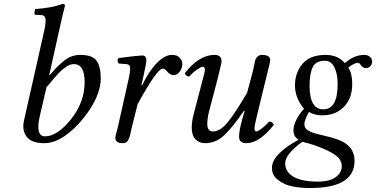

<svg xmlns="http://www.w3.org/2000/svg" viewBox="-20 -718 1912 976"><path d="M285.2 -583 230 -335.9 231.9 -335Q252.9 -358.9 262.9 -369.9Q272.9 -380.9 295.4 -400.9Q317.9 -420.9 340.3 -429.9Q362.8 -439 387.2 -439Q450.2 -439 471.2 -408.9Q492.2 -378.9 492.2 -319.8Q492.2 -246.6 436.5 -161.9Q380.9 -77.1 309.1 -26.9Q254.9 10.3 204.1 9.8Q140.1 9.8 115.5 -23.2Q90.8 -56.2 102.1 -106L205.1 -563Q211.9 -593.8 211.9 -612.8Q211.9 -640.6 190.9 -641.1L160.2 -643.1Q155.3 -643.1 154.8 -647.9L158.2 -671.9Q245.1 -677.7 297.9 -698.2Q310.1 -698.2 310.1 -688Q299.3 -647.9 285.2 -583ZM410.2 -300.8Q410.2 -391.6 356.9 -392.1Q347.2 -392.1 337.2 -389.2Q327.1 -386.2 316.2 -378.2Q305.2 -370.1 297.1 -364Q289.1 -357.9 276.1 -344Q263.2 -330.1 257.6 -323.5Q252 -316.9 237.1 -298.8Q222.2 -280.8 216.8 -275.9L183.1 -131.8Q158.2 -24.9 209 -24.9Q271 -24.9 340.6 -111.3Q410.2 -197.8 410.2 -300.8Z M698.7 -285.2 702.6 -284.2Q735.8 -355 776.6 -397Q817.4 -439 854.5 -439Q880.4 -439 893.6 -424.6Q906.7 -410.2 906.7 -392.1Q906.7 -371.1 893.6 -353.5Q880.4 -335.9 861.3 -335.9Q845.2 -335.9 827.6 -356.9Q817.9 -369.1 806.6 -369.1Q778.8 -369.1 679.7 -189L650.4 -71.8Q648.4 -64.5 645.3 -48.8Q642.1 -33.2 639.9 -25.6Q637.7 -18.1 633.1 -8.3Q628.4 1.5 621.6 5.6Q614.7 9.8 604.5 9.8Q566.4 9.8 566.4 -17.1Q566.4 -23.9 568.6 -32.5Q570.8 -41 574.2 -52.7Q577.6 -64.5 579.1 -71.8L634.8 -320.8Q641.6 -348.6 641.6 -372.1Q641.6 -390.1 623.5 -392.1L583.5 -395Q572.3 -411.1 582.5 -422.9Q684.6 -436 702.6 -436Q724.1 -436 724.1 -411.1Q724.1 -397 707 -320.3Z M1340.3 -352.1 1284.7 -124Q1273.4 -76.2 1273.4 -66.9Q1273.4 -49.8 1283.7 -49.8Q1291.5 -49.8 1310.5 -64.5Q1329.6 -79.1 1348.6 -100.1Q1365.7 -100.1 1371.6 -83Q1298.3 9.8 1232.4 9.8Q1195.3 9.8 1195.3 -22.9Q1195.3 -55.2 1212.4 -115.2L1223.6 -153.8L1220.7 -155.8Q1159.7 -66.9 1117.7 -28.6Q1075.7 9.8 1021.5 9.8Q992.7 9.8 973.6 -10Q954.6 -29.8 954.6 -69.8Q954.6 -99.6 964.4 -137.2L1008.3 -305.2Q1021.5 -353 1021.5 -361.8Q1021.5 -378.9 1011.2 -378.9Q1003.4 -378.9 981.9 -364.5Q960.4 -350.1 942.4 -329.1Q925.3 -329.1 919.4 -346.2Q992.7 -439 1070.3 -439Q1106.4 -439 1106.4 -405.8Q1106.4 -397.9 1085.4 -314L1042.5 -150.9Q1033.7 -115.7 1033.7 -86.9Q1033.7 -49.8 1063.5 -49.8Q1098.6 -49.8 1137 -95.9Q1175.3 -142.1 1236.3 -247.1L1265.6 -356.9Q1267.6 -364.7 1271.5 -384.8Q1275.4 -404.8 1277.8 -413.3Q1280.3 -421.9 1289.3 -430.4Q1298.3 -439 1311.5 -439Q1353.5 -439 1353.5 -412.1Q1353.5 -407.2 1351.1 -396Q1348.6 -384.8 1345 -371.3Q1341.3 -357.9 1340.3 -352.1Z M1516.6 2.9Q1429.7 65.9 1429.7 112.8Q1429.7 155.8 1471.7 180.4Q1513.7 205.1 1595.7 205.1Q1656.7 205.1 1687 182.1Q1717.3 159.2 1717.3 127Q1717.3 101.1 1699 82.5Q1680.7 64 1637.7 43.9Q1576.7 16.1 1516.6 2.9ZM1770.5 -291Q1770.5 -217.8 1728 -174.8Q1685.5 -131.8 1618.7 -131.8Q1577.6 -131.8 1550.3 -148.9Q1527.3 -106 1527.3 -87.9Q1527.3 -73.7 1534.9 -64.5Q1542.5 -55.2 1559.1 -48.1Q1575.7 -41 1591.6 -37.1Q1607.4 -33.2 1635 -26.6Q1662.6 -20 1680.7 -14.2Q1782.7 15.6 1782.2 100.1Q1782.2 238.3 1554.7 237.8Q1508.8 237.8 1468 230Q1427.2 222.2 1394.8 198Q1362.3 173.8 1362.3 136.2Q1362.3 66.4 1497.6 -7.8Q1471.7 -22.9 1471.7 -56.2Q1471.7 -81.1 1488 -112.1Q1504.4 -143.1 1525.4 -165Q1479.5 -220.2 1479.5 -283.2Q1479.5 -349.1 1518.1 -394Q1556.6 -439 1635.3 -439Q1697.3 -439 1733.4 -397Q1779.3 -439 1832.5 -439Q1849.6 -439 1860.6 -429Q1871.6 -418.9 1871.6 -405Q1871.6 -391.1 1862.5 -381.6Q1853.5 -372.1 1840.3 -372.1Q1823.2 -372.1 1812.5 -389.2Q1806.6 -398.9 1797.4 -398.9Q1791.5 -398.9 1775.9 -391.4Q1760.3 -383.8 1750.5 -374Q1770.5 -345.2 1770.5 -291ZM1696.3 -291Q1696.3 -344.2 1679.4 -376.7Q1662.6 -409.2 1631.3 -409.2Q1585.4 -409.2 1569.6 -376.7Q1553.7 -344.2 1553.7 -282.2Q1553.7 -162.1 1623.5 -162.1Q1696.3 -162.1 1696.3 -291Z"/></svg>

Font: Linux Libertine
Style: Italic
Weight: 400
Italic angle: -12°
Designer: Philipp H. Poll
Foundry: Philipp H. Poll
Version: Version 5.1.6 ; ttfautohint (v0.9)